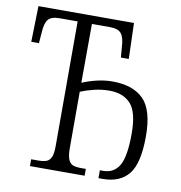

<svg xmlns="http://www.w3.org/2000/svg" viewBox="-80 -787 810 861"><g transform="rotate(10 325.0 -356.5)"><path d="M113 -31H144Q169 -31 183 -36.5Q197 -42 204 -58.5Q211 -75 211 -108V-676H129Q91 -676 77 -658.5Q63 -641 61 -601L57 -550H22L26 -713H461L466 -550H430L426 -600Q424 -640 410 -658Q396 -676 358 -676H276L275 -408Q348 -438 412 -438Q506 -438 554 -389.5Q602 -341 602 -222Q602 -99 562.5 -49.5Q523 0 444 0H425V-36H440Q489 -36 513 -77Q537 -118 537 -223Q537 -320 503 -357.5Q469 -395 406 -395Q370 -395 335.5 -386.5Q301 -378 275 -367V-111Q275 -77 282 -59.5Q289 -42 302.5 -36.5Q316 -31 341 -31H362V0H113Z"/></g></svg>

Font: Noto Serif NarrowLight
Style: Regular
Weight: 300
Width: 4
Designer: Monotype Design Team
Foundry: Monotype Imaging Inc.
Version: Version 1.001